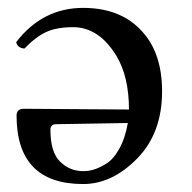

<svg xmlns="http://www.w3.org/2000/svg" viewBox="-20 -459 487 487"><path d="M304.2 -147 123 -144Q107.9 -144 107.9 -129.9Q107.9 -72.8 132.6 -48.8Q157.2 -24.9 190.9 -24.9Q204.1 -24.9 217 -28.6Q230 -32.2 248.5 -43.2Q267.1 -54.2 282.2 -81.1Q297.4 -107.9 304.2 -147ZM42 -335.9Q24.9 -336.9 21 -352.1Q87.9 -439 190.9 -439Q290 -439 344.2 -375Q391.1 -320.8 391.1 -227.1Q391.1 -121.1 327.6 -56.6Q264.2 7.8 190.9 7.8Q22 7.8 22 -166Q22 -183.1 41 -183.1L307.1 -181.2Q307.1 -265.1 274.9 -317.9Q231 -389.6 166 -390.1Q124 -390.1 97.4 -377.9Q70.8 -365.7 42 -335.9Z"/></svg>

Font: Linux Libertine O
Style: Regular
Weight: 400
Designer: Philipp H. Poll
Foundry: Philipp H. Poll
Version: Version 5.3.0